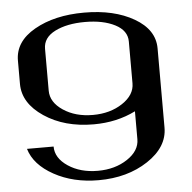

<svg xmlns="http://www.w3.org/2000/svg" viewBox="-53 -803 856 856"><g transform="rotate(-5 375.0 -375.0)"><path d="M542 -417V-604.5Q542 -653.3 488.8 -680.7Q435.5 -708 354.5 -708Q273.4 -708 220.2 -681.2Q167 -654.3 167 -604.5V-417Q167 -365.2 221.7 -328.6Q276.4 -292 354.5 -292Q431.6 -292 486.8 -328.6Q542 -365.2 542 -417ZM667 -208Q667 -121.1 575.2 -60.5Q483.4 0 354.5 0Q241.2 0 155.3 -47.4Q69.3 -94.7 47.9 -167H167Q167 -115.2 221.7 -78.6Q276.4 -42 354.5 -42Q431.6 -42 486.8 -78.6Q542 -115.2 542 -167V-292Q458 -250 354.5 -250Q223.6 -250 132.8 -311Q42 -372.1 42 -458V-562.5Q42 -647.5 131.8 -698.7Q221.7 -750 354.5 -750Q488.3 -750 577.6 -698.2Q667 -646.5 667 -562.5Z"/></g></svg>

Font: okolaks
Style: Bold
Weight: 600
Width: 8
Version: Version 000.6.0